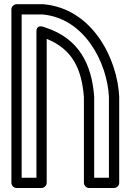

<svg xmlns="http://www.w3.org/2000/svg" viewBox="-20 -898 636 935"><path d="M157.4 -32.5H85.5V-827.5H188.1C392.8 -808.6 502.6 -592 510.5 -425.3V-32.5H438.6V-426.3C438.6 -427.1 438.6 -427.4 438.5 -428.5C426.7 -583.3 366.4 -710.8 199.1 -764.7L190 -767.6C188.4 -768.1 157.4 -779.6 157.4 -743.8ZM182.4 17.5C193.1 17.5 207.4 7.6 207.4 -7.5V-708.6C332.2 -659 378 -562.1 388.6 -425.4V-7.5C388.6 3.2 398.5 17.5 413.6 17.5H535.5C546.2 17.5 560.5 7.6 560.5 -7.5V-425.8C560.5 -426.1 560.5 -426.6 560.5 -427C552.2 -608.1 432.8 -856.5 191.3 -877.4C190.8 -877.5 189.8 -877.5 189.2 -877.5H60.5C49.8 -877.5 35.5 -867.6 35.5 -852.5V-7.5C35.5 3.2 45.4 17.5 60.5 17.5Z"/></svg>

Font: Stormning Aesir
Style: Light
Weight: 400
Designer: Robert Jablonski, Mew Too
Foundry: Cannot Into Space Fonts
Version: Version 0.90